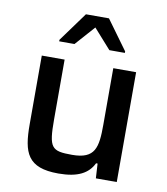

<svg xmlns="http://www.w3.org/2000/svg" viewBox="-83 -800 763 878"><g transform="rotate(10 298.5 -361.5)"><path d="M146 -595V-588H217L298 -679L379 -588H451V-595L352 -731H245ZM247 8C338 8 385 -19 409 -68H416L420 0H517V-510H411V-247C411 -141 401 -87 294 -87C198 -87 185 -99 185 -233V-510H79V-191C79 -59 103 8 247 8Z"/></g></svg>

Font: Saira UNSAM Medium
Style: Regular
Weight: 500
Designer: Hector Gatti with collaboration of the Omnibus-Type team
Foundry: Omnibus-Type
Version: Version 0.072;PS 000.072;hotconv 1.0.88;makeotf.lib2.5.64775